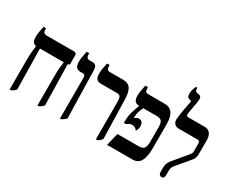

<svg xmlns="http://www.w3.org/2000/svg" viewBox="-119 -1313 2138 1764"><g transform="rotate(30 949.5 -431.5)"><path d="M71 7V-288Q71 -358 75 -396.5Q79 -435 82 -456V-459Q58 -463 47.5 -481Q37 -499 37 -533Q37 -556 41 -583Q45 -610 54 -647H80V-632Q80 -592 116 -592H408Q436 -592 436 -563V-468L417 -460L426 -29Q407 -6 380 7H366V-288Q366 -359 369.5 -396.5Q373 -434 377 -455V-458H124L132 -29Q122 -16 111.5 -8Q101 0 86 7Z M605 7V-414Q605 -438 600.5 -448Q596 -458 577 -458H556Q522 -458 508 -476.5Q494 -495 494 -533Q494 -554 498 -580Q502 -606 511 -647H538V-633Q538 -592 573 -592H602Q630 -592 641 -577.5Q652 -563 653 -523L665 -29Q652 -15 641 -7.5Q630 0 619 7Z M986 7V-389Q986 -424 978 -441Q970 -458 938 -458H772Q737 -458 723.5 -476.5Q710 -495 710 -533Q710 -556 714.5 -583Q719 -610 727 -647H754V-633Q754 -612 761.5 -602Q769 -592 789 -592H929Q984 -592 1008 -557Q1032 -522 1034 -448L1045 -30Q1034 -15 1024.5 -7Q1015 1 999 7Z M1101 0 1133 -134H1357Q1401 -134 1415.5 -154.5Q1430 -175 1430 -224V-372Q1430 -421 1416 -439.5Q1402 -458 1361 -458H1221Q1213 -444 1201.5 -412Q1190 -380 1190 -340V-335Q1199 -343 1211 -349.5Q1223 -356 1235 -356Q1256 -356 1268.5 -341.5Q1281 -327 1281 -297Q1281 -278 1275 -265.5Q1269 -253 1265 -244Q1255 -258 1241.5 -266.5Q1228 -275 1210 -275Q1183 -275 1157 -252H1133V-262Q1133 -325 1148.5 -375Q1164 -425 1177 -456V-458Q1144 -458 1130 -476.5Q1116 -495 1116 -532Q1116 -556 1121 -583Q1126 -610 1133 -647H1161V-633Q1161 -612 1168.5 -602Q1176 -592 1196 -592H1370Q1480 -592 1480 -439V-183Q1480 -91 1454 -45.5Q1428 0 1370 0Z M1681 7Q1668 7 1659.5 -3Q1651 -13 1651 -32V-75Q1651 -104 1659.5 -123.5Q1668 -143 1685 -164L1805 -308Q1815 -320 1818 -328Q1821 -336 1821 -350V-428Q1821 -458 1796 -458H1595Q1569 -458 1552 -475Q1535 -492 1535 -521Q1535 -535 1539 -564Q1543 -593 1549 -625.5Q1555 -658 1560 -684.5Q1565 -711 1567 -720Q1570 -735 1561 -737L1544 -741Q1520 -746 1520 -786Q1520 -813 1527.5 -834Q1535 -855 1543 -870H1557V-863Q1557 -847 1561 -838.5Q1565 -830 1578 -827L1603 -822Q1619 -818 1624 -803Q1629 -788 1624 -758L1602 -633Q1598 -610 1602.5 -601Q1607 -592 1618 -592H1795Q1834 -592 1853.5 -565.5Q1873 -539 1873 -495V-346Q1873 -321 1866 -305Q1859 -289 1844 -271L1733 -139Q1720 -124 1715 -110Q1710 -96 1710 -77V-32Q1710 -14 1702.5 -3.5Q1695 7 1681 7Z"/></g></svg>

Font: Noto Serif Hebrew ExtraCondensed
Style: Bold
Weight: 700
Width: 2
Designer: Monotype Design Team
Foundry: Monotype Imaging Inc.
Version: Version 2.004; ttfautohint (v1.8.4.7-5d5b)